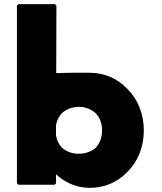

<svg xmlns="http://www.w3.org/2000/svg" viewBox="-20 -887 782 929"><path d="M474 -256C474 -223 463 -194 444 -173C424 -155 395 -143 361 -143C329 -143 300 -154 279 -173C265 -188 255 -208 251 -231V-282C255 -304 265 -324 279 -339C300 -358 329 -370 361 -370C393 -370 421 -359 443 -339C462 -319 474 -290 474 -256ZM62 0 69 7H244L251 0V-44C289 -7 348 22 414 22C485 22 546 -5 590 -49L597 -56C647 -105 676 -177 676 -256C676 -335 647 -406 597 -456L590 -463C546 -507 485 -535 414 -535C385 -535 319 -536 252 -533L253 -860L246 -867H69L62 -860Z"/></svg>

Font: Hussar Woodtype
Style: Blk
Weight: 900
Foundry: Cannot Into Space Fonts
Version: Version 1.07